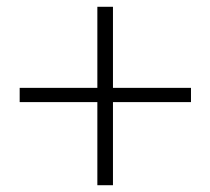

<svg xmlns="http://www.w3.org/2000/svg" viewBox="-20 -640 620 566"><path d="M543 -339V-381H313V-620H267V-381H38V-339H267V-94H313V-339Z"/></svg>

Font: Harano Aji Mincho KR
Style: Regular
Weight: 400
Foundry: Masamichi Hosoda
Version: HaranoAjiMinchoKR-Regular version 20230610;ttx 4.39.4